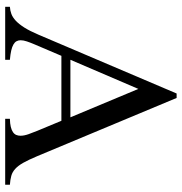

<svg xmlns="http://www.w3.org/2000/svg" viewBox="0 -718 718 759"><g transform="rotate(90 359.5 -339.0)"><path d="M332 -526.4 216.8 -257.8H444.3ZM450.2 0V-18.6Q469.2 -19 482.2 -22.2Q495.1 -25.4 502.9 -30.8Q510.7 -36.1 513.9 -43.7Q517.1 -51.3 517.1 -60.5Q517.1 -74.7 511 -92Q504.9 -109.4 497.6 -127L458 -222.2H201.2L156.2 -116.7Q148.9 -99.6 144.3 -85.9Q139.6 -72.3 139.6 -61Q139.6 -51.8 143.6 -44.7Q147.5 -37.6 156.5 -32.5Q165.5 -27.3 180.2 -23.9Q194.8 -20.5 216.8 -18.6V0H7.3V-18.6Q22 -19.5 35.4 -24.4Q48.8 -29.3 62.3 -41.7Q75.7 -54.2 89.4 -75.7Q103 -97.2 117.7 -131.8L350.1 -677.7H367.7L597.7 -127Q612.3 -92.3 624 -71.5Q635.7 -50.8 648.2 -39.6Q660.6 -28.3 675.5 -24.2Q690.4 -20 710.9 -18.6V0Z"/></g></svg>

Font: Tai Heritage Pro
Style: Regular
Weight: 400
Designer: Faah Baccam, Walt Agee, Victor Gaultney, Annie Olsen
Foundry: SIL International
Version: Version 2.600